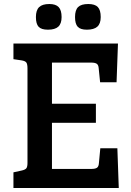

<svg xmlns="http://www.w3.org/2000/svg" viewBox="-20 -937 652 957"><path d="M572 0H47V-78L88 -87Q106 -91 111.5 -98.5Q117 -106 117 -125V-596Q117 -617 111.5 -625Q106 -633 88 -636L47 -642V-720H568L561 -527H479L472 -596Q471 -613 462.5 -619Q454 -625 434 -625H239V-420H458V-325H239V-95H435Q455 -95 463.5 -101Q472 -107 473 -124L480 -198H565ZM159 -852Q159 -886 175 -901.5Q191 -917 226 -917Q258 -917 272.5 -901.5Q287 -886 287 -852Q287 -819 270.5 -804Q254 -789 219 -789Q186 -789 172.5 -803.5Q159 -818 159 -852ZM354 -852Q354 -887 369.5 -902Q385 -917 420 -917Q453 -917 467.5 -902Q482 -887 482 -852Q482 -819 465 -804Q448 -789 413 -789Q381 -789 367.5 -803.5Q354 -818 354 -852Z"/></svg>

Font: Enriqueta SemiBold
Style: Regular
Weight: 600
Designer: Viviana Monsalve, Gustavo Ibarra
Foundry: 72Puntos
Version: Version 2.000